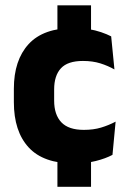

<svg xmlns="http://www.w3.org/2000/svg" viewBox="-20 -612 487 734"><path d="M328 -591.5V-429.5H199.5V-591.5ZM328 -68.5V102H199.5V-68.5ZM263 13Q146 13 89.5 -48.5Q33 -110 33 -221.5V-272.5Q33 -382 89.5 -443.5Q146 -505 262.5 -505Q292.5 -505 318.5 -500.8Q344.5 -496.5 366.5 -489Q388.5 -481.5 405 -473L417.5 -346.5Q393 -360.5 363.5 -369.8Q334 -379 297 -379Q239 -379 213 -351Q187 -323 187 -270V-227.5Q187 -173.5 214.5 -144.5Q242 -115.5 300.5 -115.5Q337 -115.5 366.2 -124.2Q395.5 -133 422 -147L410 -20Q384 -6 346 3.5Q308 13 263 13Z"/></svg>

Font: Anek Kannada
Style: Bold
Weight: 700
Version: Version 1.003